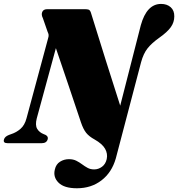

<svg xmlns="http://www.w3.org/2000/svg" viewBox="-62 -748 931 1003"><path d="M673.5 -616Q704.5 -727.5 779.5 -727.5Q810.5 -727.5 829.8 -710.2Q849 -693 848.5 -662.5Q848.5 -631.5 830.2 -606Q812 -580.5 771 -551.5Q730 -522.5 708.5 -495Q687 -467.5 675 -423L543 79.5Q522 153 468.2 194.2Q414.5 235.5 340 235.5Q273 235.5 243.8 206.2Q214.5 177 224.5 137.5Q230.5 110 251.5 96.8Q272.5 83.5 298 83.5Q320.5 83.5 336.8 91.8Q353 100 367 110.5Q381 121 395.8 129Q410.5 137 430 137Q452 137 470.8 123.2Q489.5 109.5 495.5 83Q501.5 55 487 29.2Q472.5 3.5 432 -19.5Q403.5 -35 388.2 -54Q373 -73 361 -108.5Q329.5 -203.5 296.5 -300.5Q263.5 -397.5 230 -496.5L130 -129.5Q121 -94 132.2 -75Q143.5 -56 167 -47L176.5 -43Q191.5 -34.5 187 -20Q181 0 156 0H-22.5Q-47.5 0 -41 -20Q-37 -34.5 -15.5 -43L-4.5 -47Q23.5 -56 45.2 -75Q67 -94 76.5 -130L188.5 -545Q193 -559 192 -566Q191 -573 186.5 -582.5L162 -653Q152.5 -671.5 158.8 -685.8Q165 -700 184.5 -700H382Q393 -700 400.5 -697.8Q408 -695.5 412.5 -683Q453 -552.5 491.2 -430.8Q529.5 -309 566 -196Z"/></svg>

Font: Fraunces 72pt S000 Black
Style: Italic
Weight: 900
Italic angle: -16°
Version: Version 1.000; ttfautohint (v1.8.3)